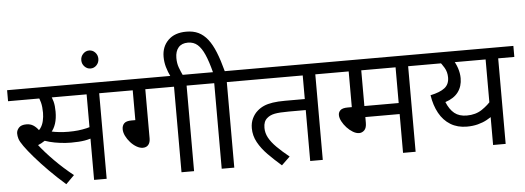

<svg xmlns="http://www.w3.org/2000/svg" viewBox="-55 -1058 3371 1232"><g transform="rotate(-5 1630.5 -442.0)"><path d="M245 -551 273 -566Q284 -550 291 -523Q298 -496 298 -458Q298 -414 287.5 -381.5Q277 -349 258 -328L257 -319Q239 -296 214.5 -279Q190 -262 159 -250L163 -259Q204 -206 260.5 -149Q317 -92 380 -42L326 12Q270 -37 220.5 -87Q171 -137 133 -181Q95 -225 73 -256Q51 -287 45.5 -305Q40 -323 40 -340Q40 -359 55 -376Q70 -393 104 -393Q129 -393 147.5 -381.5Q166 -370 181 -349.5Q196 -329 209 -300L148 -331Q176 -339 190.5 -359Q205 -379 211 -405.5Q217 -432 217 -458Q217 -496 210 -523.5Q203 -551 194 -564L237 -551H0V-622H417V-551ZM587 -551V0H506V-551H396V-622H691V-551ZM369 -322Q403 -322 431 -325Q459 -328 487 -334.5Q515 -341 547 -353V-280Q504 -263 468.5 -257Q433 -251 380 -251Q347 -251 310.5 -255.5Q274 -260 242 -268.5Q210 -277 190 -287L210 -347Q230 -340 256 -334Q282 -328 311 -325Q340 -322 369 -322Z M491 -772Q491 -796 507.5 -813Q524 -830 546 -830Q569 -830 585 -813Q601 -796 601 -772Q601 -748 585 -731Q569 -714 546 -714Q524 -714 507.5 -731Q491 -748 491 -772Z M884 -551V-234Q884 -208 871.5 -193Q859 -178 836 -178Q817 -178 796 -190Q775 -202 757 -222Q739 -242 728 -264.5Q717 -287 717 -308Q717 -331 730.5 -345Q744 -359 778 -359H803V-551H676V-622H1254V-551H1150V0H1069V-551Z M1054 -615Q1037 -650 1028 -682Q1019 -714 1019 -748Q1019 -813 1061 -854.5Q1103 -896 1178 -896Q1223 -896 1256 -880Q1289 -864 1315 -831Q1341 -798 1362 -746Q1383 -694 1402 -622H1512V-551H1409V0H1328V-551H1239V-622H1326Q1308 -692 1288.5 -736.5Q1269 -781 1244 -803Q1219 -825 1182 -825Q1142 -825 1121 -800.5Q1100 -776 1100 -733Q1100 -699 1110 -671.5Q1120 -644 1134 -615Z M1979 -551V0H1898V-328H1789Q1728 -328 1697.5 -322Q1667 -316 1648 -299Q1636 -289 1630 -274Q1624 -259 1624 -237Q1624 -204 1640.5 -173.5Q1657 -143 1689.5 -110.5Q1722 -78 1769 -40L1715 12Q1669 -28 1629.5 -68Q1590 -108 1566.5 -151Q1543 -194 1543 -242Q1543 -277 1556.5 -305Q1570 -333 1591 -351Q1610 -368 1634 -378.5Q1658 -389 1691.5 -394Q1725 -399 1770 -399H1898V-551H1498V-622H2082V-551Z M2577 -551V0H2496V-250H2275V-213Q2275 -180 2260.5 -165.5Q2246 -151 2227 -151Q2208 -151 2187 -163.5Q2166 -176 2148 -195.5Q2130 -215 2118.5 -237Q2107 -259 2107 -278Q2107 -296 2120.5 -308.5Q2134 -321 2168 -321H2194V-551H2068V-622H2680V-551ZM2496 -551H2275V-321H2496Z M3261 -622V-551H3157V0H3076V-216L3092 -191Q3074 -177 3048.5 -163Q3023 -149 2990.5 -140.5Q2958 -132 2919 -132Q2859 -132 2814 -159.5Q2769 -187 2741.5 -237Q2714 -287 2704 -353Q2766 -366 2796 -389.5Q2826 -413 2826 -457Q2826 -492 2809.5 -520Q2793 -548 2776 -566L2825 -551H2666V-622ZM2841 -551 2864 -572Q2884 -544 2895 -510.5Q2906 -477 2906 -445Q2906 -393 2878.5 -356Q2851 -319 2795 -301Q2815 -252 2845.5 -227.5Q2876 -203 2925 -203Q2982 -203 3023 -230.5Q3064 -258 3091 -292L3076 -239V-551Z"/></g></svg>

Font: Noto Sans Devanagari
Style: Regular
Weight: 400
Designer: Jelle Bosma - Monotype Design Team
Foundry: Monotype Imaging Inc.
Version: Version 2.003